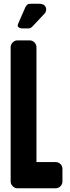

<svg xmlns="http://www.w3.org/2000/svg" viewBox="-20 -1007 375 1027"><path d="M314 -36Q314 -22 303.5 -11Q293 0 277 0H73Q59 0 48 -11Q37 -22 37 -36V-754Q37 -769 48 -780Q59 -791 73 -791H138Q154 -791 164.5 -780Q175 -769 175 -754V-140H277Q293 -140 303.5 -129.5Q314 -119 314 -103ZM116 -969Q121 -978 126.5 -982.5Q132 -987 146 -987H186Q209 -987 218 -978Q227 -969 227 -957Q227 -945 220 -936L157 -869Q144 -855 136 -855H101Q85 -855 78.5 -862Q72 -869 77 -880Z"/></svg>

Font: H.H. Samuel
Style: Regular
Weight: 900
Width: 1
Designer: deFharo
Foundry: deFharo
Version: Version 1.009